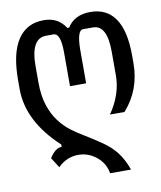

<svg xmlns="http://www.w3.org/2000/svg" viewBox="-79 -555 687 820"><g transform="rotate(-10 264.0 -144.5)"><path d="M332 202Q325 158 290 129.5Q255 101 211 101Q188 101 165.5 110Q143 119 123 139L95 95Q120 55 148 55V45Q14 -79 14 -219V-257Q14 -374 53 -432.5Q92 -491 165 -491Q198 -491 221 -478.5Q244 -466 260 -441H268Q299 -491 368 -491Q439 -491 475.5 -437.5Q512 -384 512 -277V-244Q512 -128 438 -45H375Q429 -123 429 -206V-309Q429 -423 369 -424H325Q299 -424 298 -340V-194H228V-340Q228 -423 198 -424H165Q97 -424 98 -300V-234Q98 -175 112 -133Q126 -91 148 -62Q170 -33 195.5 -13.5Q221 6 245 20Q291 48 325 71.5Q359 95 382.5 125Q406 155 423 202Z"/></g></svg>

Font: PlemolJP
Style: Regular
Weight: 400
Monospace: yes
Version: v2.0.4; ttfautohint (v1.8.4.7-5d5b-dirty) -l 6 -r 45 -G 200 